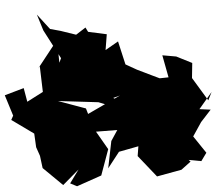

<svg xmlns="http://www.w3.org/2000/svg" viewBox="-71 -816 904 802"><g transform="rotate(90 381.0 -415.0)"><path d="M442 -574 445 -543 389 -436 379 -464 456 -331 433 -322 402 -205 407 -374 422 -424 428 -476 477 -520 459 -539 458 -511 483 -562ZM618 -825 550 -770 490 -803 438 -843 436 -796 364 -847 399 -833 306 -765 243 -766 216 -699 211 -641 303 -667 307 -630 295 -598 271 -535 249 -487 153 -456 189 -404 123 -409 113 -331 95 -320 125 -281 109 -216 101 -172 41 -117 107 -144 223 -218 242 -211 147 -201 267 -122 255 -129 364 -142 405 -77 348 -62 378 17 463 -18 481 -10 538 -106 595 -114 631 -130 682 -141 753 -227 688 -291 746 -256 758 -285 713 -386 603 -415 530 -364 523 -453 569 -428 683 -415 614 -460 591 -541 632 -538 717 -619 689 -721 655 -759 648 -751 653 -804Z"/></g></svg>

Font: Hussar Lance
Style: Regular
Weight: 700
Foundry: Cannot Into Space Fonts, PlusOne Fonts
Version: Version 2.27